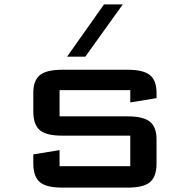

<svg xmlns="http://www.w3.org/2000/svg" viewBox="-20 -855 865 875"><path d="M368.7 -596.7H285.6L454.1 -835H539.6ZM131.8 -432.1Q131.8 -487.8 161.6 -512.5Q191.4 -537.1 263.7 -537.1H561.5Q633.8 -537.1 663.6 -512.5Q693.4 -487.8 693.4 -432.1V-407.7L573.7 -388.2V-444.3H251.5V-324.7H561.5Q633.8 -324.7 663.6 -300Q693.4 -275.4 693.4 -219.7V-109.9Q693.4 -50.8 664.1 -25.4Q634.8 0 561.5 0H263.7Q190.4 0 161.1 -25.4Q131.8 -50.8 131.8 -109.9V-151.4L251.5 -170.9V-97.7H573.7V-236.8H263.7Q190.4 -236.8 161.1 -262.2Q131.8 -287.6 131.8 -346.7Z"/></svg>

Font: Squarish Sans CT
Style: Regular
Weight: 400
Version: Version 0.9